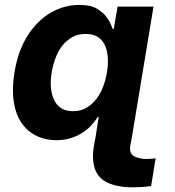

<svg xmlns="http://www.w3.org/2000/svg" viewBox="-20 -573 725 797"><path d="M40.1 -272Q47.9 -320.3 62.1 -358.7Q76.3 -397 96.6 -428.3Q116.8 -459.5 141.2 -482.8Q165.5 -506 192.6 -521.5Q219.8 -536.9 248.9 -544.7Q278.1 -552.6 307.9 -552.6Q331.3 -552.6 349.4 -549Q367.5 -545.5 381.7 -537.3Q409.4 -521 424.9 -498.8Q440.3 -476.6 446.7 -453.8H452.4L468 -545.5H617.2L527.7 -4.6L520.6 33.4Q515.6 65.3 538 76.3Q560 87 588.8 87Q598.4 87 607.8 86.1Q617.2 85.2 626.1 84.2L607.2 199.6Q594.1 201.3 573.3 202.9Q552.6 204.5 527.7 204.5Q475.9 204.5 436.4 189.6Q416.5 182.2 401.6 169.4Q386.7 156.6 377.8 137.4Q369 118.3 366.7 92.5Q364.3 66.8 369.7 33.4L376.8 -4.6L389.6 -87.4H385.7Q375 -70.3 359.4 -53.1Q343.8 -35.9 322.4 -22.2Q301.1 -8.5 274.3 0.2Q247.5 8.9 214.5 8.9Q152.7 8.9 107.6 -23.4Q85.2 -39.4 69.1 -63.2Q52.9 -87 44 -118.1Q35.2 -149.1 33.9 -187.7Q32.7 -226.2 40.1 -272ZM205.3 -156.6Q227.6 -111.5 283 -111.5Q315.7 -111.5 340 -126.2Q364.3 -141 381.6 -164.2Q398.8 -187.5 409.1 -216.1Q419.4 -244.7 424 -272.7Q435.7 -345.9 413.4 -389.2Q391 -432.2 335.9 -432.2Q302.9 -432.2 278.4 -418Q253.9 -403.8 236.9 -381Q219.8 -358.3 209.5 -329.7Q199.2 -301.1 194.6 -272.7Q182.9 -202.1 205.3 -156.6Z"/></svg>

Font: Inter P
Style: Bold Italic
Weight: 700
Italic angle: 9.39999°
Designer: Rasmus Andersson
Foundry: rsms
Version: Version 3.018;git-588b23468